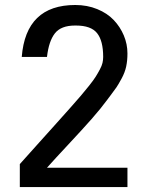

<svg xmlns="http://www.w3.org/2000/svg" viewBox="-20 -756 598 776"><path d="M287.1 -652.8H283.2Q226.6 -652.8 201.9 -621.3Q177.2 -589.8 169.9 -525.9H67.9Q84.5 -735.8 284.2 -735.8Q332.5 -735.8 373 -719.2Q413.6 -702.6 439.7 -675Q465.8 -647.5 480.5 -612.5Q495.1 -577.6 495.1 -540Q495.1 -511.2 490 -487.3Q484.9 -463.4 471.7 -439Q458.5 -414.6 450.7 -403.1Q442.9 -391.6 422.9 -365.2Q420.4 -362.3 418.9 -360.1Q417.5 -357.9 416 -356Q387.2 -316.9 350.3 -275.1Q313.5 -233.4 257.8 -173.8Q202.1 -114.3 169.9 -78.1H495.1V0H60.1V-92.8Q96.2 -133.3 138.9 -180.7Q181.6 -228 206.5 -255.9Q231.4 -283.7 261 -316.9Q290.5 -350.1 306.6 -368.9Q322.8 -387.7 340.6 -410.2Q358.4 -432.6 366.9 -446.3Q375.5 -460 383.5 -475.1Q391.6 -490.2 394.3 -502Q397 -513.7 397 -525.9Q397 -591.3 372.3 -622.1Q347.7 -652.8 287.1 -652.8Z"/></svg>

Font: Perun
Style: Regular
Weight: 400
Version: Version 1.0000